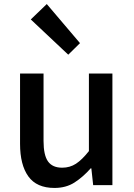

<svg xmlns="http://www.w3.org/2000/svg" viewBox="-20 -914 660 948"><path d="M249 14Q161 14 120 -43Q79 -100 79 -204V-551H195V-218Q195 -148 217 -117Q239 -86 287 -86Q325 -86 355 -105.5Q385 -125 419 -168V-551H535V0H440L431 -83H428Q390 -40 348 -13Q306 14 249 14ZM317 -644 132 -818 211 -894 375 -701Z"/></svg>

Font: Noto Sans SC Medium
Style: Regular
Weight: 500
Designer: Ryoko NISHIZUKA  (kana, bopomofo & ideographs); Paul D. Hunt (Latin, Greek & Cyrillic); Sandoll Communications , Soo-you
Foundry: Adobe
Version: Version 2.004-H2;hotconv 1.0.118;makeotfexe 2.5.65603